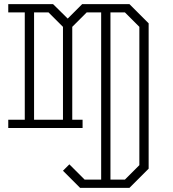

<svg xmlns="http://www.w3.org/2000/svg" viewBox="-20 -620 840 930"><path d="M700 -507V197L607 290H368L285 207L316 176L390 250H470V-560H400L330 -490V-40H380V0H20V-40H100V-560H20V-600H237L308 -530L378 -600H607ZM285 -40V-490L215 -560H145V-40ZM655 -490 585 -560H515V250H585L655 180Z"/></svg>

Font: Kumar One Outline
Style: Regular
Weight: 400
Designer: Parimal Parmar
Foundry: Indian Type Foundry
Version: Version 1.000;PS 1.000;hotconv 1.0.88;makeotf.lib2.5.647800